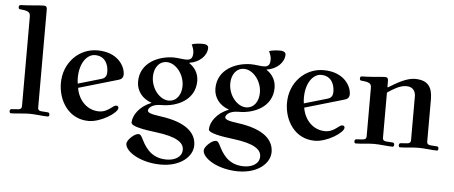

<svg xmlns="http://www.w3.org/2000/svg" viewBox="-60 -904 3129 1323"><g transform="rotate(5 1504.0 -242.5)"><path d="M21 -8C21 2 26 6 32 6C45 6 72 4 92 2C115 0 140 -2 159 -2C178 -2 203 0 226 2C246 4 273 6 286 6C292 6 296 2 296 -8C296 -17 292 -23 282 -23L240 -26C227 -27 215 -31 215 -50V-725C215 -739 214 -753 193 -753C177 -753 150 -751 118 -748C93 -746 52 -743 38 -743C25 -743 21 -739 21 -727C21 -714 27 -714 38 -713C52 -712 73 -709 85 -703C97 -697 103 -689 103 -668V-50C103 -31 90 -27 77 -26L35 -23C25 -23 21 -17 21 -8Z M356 -232C356 -111 430 12 569 12C654 12 766 -61 766 -95C766 -103 761 -110 751 -110C740 -110 732 -104 715 -91C699 -79 672 -60 635 -60C557 -60 493 -117 477 -209L751 -289C770 -294 782 -306 782 -328C782 -383 731 -478 588 -478C460 -478 356 -373 356 -232ZM469 -277C469 -385 522 -444 574 -444C646 -444 668 -384 668 -336C668 -304 655 -291 630 -284L472 -238C470 -251 469 -265 469 -277Z M842 145C842 199 949 268 1091 268C1226 268 1309 194 1309 116C1309 32 1241 -39 1059 -63C992 -72 970 -81 970 -96C970 -106 978 -118 996 -128C1011 -136 1031 -141 1061 -141C1167 -141 1291 -196 1291 -327C1291 -382 1261 -423 1226 -445V-448C1295 -458 1346 -507 1346 -562C1346 -573 1337 -586 1307 -586C1289 -586 1252 -585 1231 -575C1240 -557 1247 -537 1247 -520C1247 -488 1239 -468 1203 -468C1196 -468 1177 -469 1164 -471C1151 -473 1125 -475 1116 -475C1010 -475 885 -419 885 -288C885 -224 926 -172 989 -151V-149C908 -118 865 -52 865 -3C865 24 958 39 1039 49C1185 67 1233 105 1233 153C1233 205 1182 230 1127 230C1041 230 990 185 952 107C940 83 934 72 919 72C892 72 842 119 842 145ZM984 -331C984 -388 1014 -439 1071 -439C1131 -439 1193 -368 1193 -284C1193 -227 1163 -176 1106 -176C1046 -176 984 -247 984 -331Z M1377 145C1377 199 1484 268 1626 268C1761 268 1844 194 1844 116C1844 32 1776 -39 1594 -63C1527 -72 1505 -81 1505 -96C1505 -106 1513 -118 1531 -128C1546 -136 1566 -141 1596 -141C1702 -141 1826 -196 1826 -327C1826 -382 1796 -423 1761 -445V-448C1830 -458 1881 -507 1881 -562C1881 -573 1872 -586 1842 -586C1824 -586 1787 -585 1766 -575C1775 -557 1782 -537 1782 -520C1782 -488 1774 -468 1738 -468C1731 -468 1712 -469 1699 -471C1686 -473 1660 -475 1651 -475C1545 -475 1420 -419 1420 -288C1420 -224 1461 -172 1524 -151V-149C1443 -118 1400 -52 1400 -3C1400 24 1493 39 1574 49C1720 67 1768 105 1768 153C1768 205 1717 230 1662 230C1576 230 1525 185 1487 107C1475 83 1469 72 1454 72C1427 72 1377 119 1377 145ZM1519 -331C1519 -388 1549 -439 1606 -439C1666 -439 1728 -368 1728 -284C1728 -227 1698 -176 1641 -176C1581 -176 1519 -247 1519 -331Z M1920 -232C1920 -111 1994 12 2133 12C2218 12 2330 -61 2330 -95C2330 -103 2325 -110 2315 -110C2304 -110 2296 -104 2279 -91C2263 -79 2236 -60 2199 -60C2121 -60 2057 -117 2041 -209L2315 -289C2334 -294 2346 -306 2346 -328C2346 -383 2295 -478 2152 -478C2024 -478 1920 -373 1920 -232ZM2033 -277C2033 -385 2086 -444 2138 -444C2210 -444 2232 -384 2232 -336C2232 -304 2219 -291 2194 -284L2036 -238C2034 -251 2033 -265 2033 -277Z M2406 -8C2406 2 2411 6 2417 6C2430 6 2457 4 2477 2C2500 0 2524 -2 2543 -2C2562 -2 2587 0 2610 2C2630 4 2657 6 2670 6C2676 6 2681 2 2681 -8C2681 -17 2677 -23 2667 -23L2625 -26C2612 -27 2600 -31 2600 -50V-362C2637 -387 2684 -418 2730 -418C2782 -418 2794 -380 2794 -353V-50C2794 -31 2782 -27 2769 -26L2727 -23C2717 -23 2713 -17 2713 -8C2713 2 2717 6 2723 6C2736 6 2763 4 2783 2C2806 0 2831 -2 2850 -2C2869 -2 2894 0 2917 2C2937 4 2964 6 2977 6C2983 6 2987 2 2987 -8C2987 -17 2984 -23 2974 -23L2932 -26C2919 -27 2906 -31 2906 -50V-340C2906 -422 2879 -473 2784 -473C2727 -473 2660 -433 2603 -398L2600 -401V-440C2600 -454 2599 -468 2578 -468C2562 -468 2534 -465 2502 -462C2477 -460 2436 -458 2422 -458C2409 -458 2406 -454 2406 -442C2406 -429 2412 -429 2423 -428C2437 -427 2458 -424 2470 -418C2482 -412 2487 -404 2487 -383V-50C2487 -31 2475 -27 2462 -26L2420 -23C2410 -23 2406 -17 2406 -8Z"/></g></svg>

Font: Monomakh Unicode
Style: Regular
Weight: 400
Version: Version 1.2